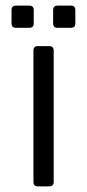

<svg xmlns="http://www.w3.org/2000/svg" viewBox="-20 -663 310 683"><path d="M37 -564Q21 -564 21 -580V-627Q21 -643 37 -643H84Q100 -643 100 -627V-580Q100 -564 84 -564ZM185 -564Q169 -564 169 -580V-627Q169 -643 185 -643H232Q248 -643 248 -627V-580Q248 -564 232 -564ZM115 0Q99 0 99 -16V-483Q99 -499 115 -499H155Q171 -499 171 -483V-16Q171 0 155 0Z"/></svg>

Font: Pitagon Sans
Style: Regular
Weight: 400
Designer: Travis Tran
Foundry: Pitagon
Version: Version 1.001; ttfautohint (v1.8.4.7-5d5b);gftools[0.9.26]